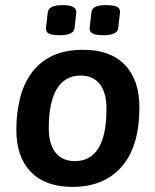

<svg xmlns="http://www.w3.org/2000/svg" viewBox="-20 -725 609 752"><path d="M384 -587Q328 -587 331 -615L338 -676Q339 -691 353 -698Q367 -705 396 -705Q427 -705 439 -698Q451 -691 450 -676L443 -615Q440 -587 384 -587ZM214 -587Q184 -587 171.5 -593.5Q159 -600 160 -615L167 -676Q170 -705 225 -705Q281 -705 279 -676L272 -615Q269 -587 214 -587ZM264 7Q158 7 101 -51.5Q44 -110 44 -217Q44 -278 57 -334.5Q70 -391 100.5 -435Q131 -479 181.5 -504.5Q232 -530 307 -530Q412 -530 469 -471Q526 -412 526 -305Q526 -151 456.5 -72Q387 7 264 7ZM273 -94Q397 -94 397 -299Q397 -362 371 -395.5Q345 -429 296 -429Q234 -429 202.5 -376.5Q171 -324 171 -223Q171 -161 197.5 -127.5Q224 -94 273 -94Z"/></svg>

Font: Asap SemiBold
Style: Italic
Weight: 600
Italic angle: -6°
Designer: Pablo Cosgaya
Foundry: Omnibus-Type
Version: Version 3.001; ttfautohint (v1.8.3)